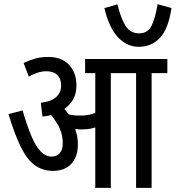

<svg xmlns="http://www.w3.org/2000/svg" viewBox="-20 -907 848 927"><path d="M515 -554V0H440V-554H391V-622H591V-554ZM213 -632Q278 -632 313.5 -594Q349 -556 349 -495Q349 -447 325 -414.5Q301 -382 263.5 -365Q226 -348 185 -344L177 -411Q225 -416 250 -437.5Q275 -459 275 -494Q275 -527 256.5 -545Q238 -563 203 -563Q183 -563 161.5 -556Q140 -549 119 -537L94 -603Q124 -617 151 -624.5Q178 -632 213 -632ZM356 -208Q356 -168 341 -139.5Q326 -111 299.5 -96.5Q273 -82 236 -82Q186 -82 148.5 -109Q111 -136 81 -196.5Q51 -257 21 -356L89 -374Q109 -305 129.5 -255Q150 -205 174.5 -178Q199 -151 230 -151Q254 -151 268.5 -167.5Q283 -184 283 -215Q283 -264 259 -305Q235 -346 206 -374L255 -378L287 -386Q298 -374 309.5 -357.5Q321 -341 328 -324L335 -306Q343 -287 349.5 -263Q356 -239 356 -208ZM364 -349Q399 -349 421.5 -355.5Q444 -362 475 -377V-309Q449 -293 425 -287.5Q401 -282 374 -282Q361 -282 347 -284Q333 -286 320.5 -289Q308 -292 300 -295L278 -350L285 -362Q307 -355 324 -352Q341 -349 364 -349ZM712 -554V0H637V-554H576V-622H788V-554ZM808 -868Q793 -768 752.5 -724.5Q712 -681 649 -681Q594 -681 550.5 -726Q507 -771 484 -868L547 -886Q564 -816 587 -781Q610 -746 651 -746Q694 -746 712 -783Q730 -820 741 -887Z"/></svg>

Font: Noto Sans ExtraCondensed
Style: Regular
Weight: 400
Width: 2
Designer: Monotype Design Team
Foundry: Monotype Imaging Inc.
Version: Version 2.013